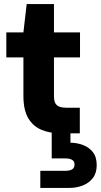

<svg xmlns="http://www.w3.org/2000/svg" viewBox="-20 -655 495 943"><path d="M280 0Q225 0 183.5 -17.5Q142 -35 118.5 -75Q95 -115 95 -184V-373H11V-496H95L111 -635H245V-496H373V-373H245V-182Q245 -151 259 -138.5Q273 -126 305 -126H372V0ZM178 268V184H300Q322 184 334 177Q346 170 346 153Q346 137 334 130Q322 123 300 123H234V-4H326V46Q357 46 387 57Q417 68 436 92Q455 116 455 156Q455 195 436 219.5Q417 244 386.5 256Q356 268 321 268Z"/></svg>

Font: DM Sans 36pt Black
Style: Regular
Weight: 900
Designer: Colophon Foundry, Jonny Pinhorn
Foundry: Colophon Foundry
Version: Version 4.004;gftools[0.9.30]